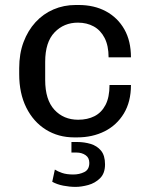

<svg xmlns="http://www.w3.org/2000/svg" viewBox="-20 -541 595 770"><path d="M277.5 10Q214 10 163.9 -21.2Q113.8 -52.5 85.4 -109.6Q57 -166.8 57 -243.5V-267.5Q57 -325.8 74.4 -372.1Q91.8 -418.5 122.5 -452Q153.2 -485.5 194.5 -503.2Q235.8 -521 283.5 -521H295.2Q358 -521 405.1 -495.5Q452.2 -470 478.8 -423.2Q505.2 -376.5 505.2 -311H415.5Q415.5 -357.8 399.5 -388.8Q383.5 -419.8 355.9 -435Q328.2 -450.2 292.5 -450.2Q236.2 -450.2 198.8 -411.2Q161.2 -372.2 161.2 -293V-220.2Q161.2 -141 198.1 -100.9Q235 -60.8 293.5 -60.8Q330.8 -60.8 359 -75.1Q387.2 -89.5 403.2 -120.2Q419.2 -151 419.2 -200H505.2Q505.2 -133.2 476.8 -86Q448.2 -38.8 399.5 -14.4Q350.8 10 289.5 10ZM283.2 208.5Q259 208.5 234 203.6Q209 198.8 189.5 188L200 139Q210.7 146.2 228.8 152.5Q246.9 158.8 274.2 158.8Q298.5 158.8 318.4 148.9Q338.2 139 338.2 112.2Q338.2 91.5 323 81.1Q307.8 70.8 287 70.8H266.5V28.5H290Q317.6 28.5 343.3 36.1Q369 43.8 385.1 63.1Q401.2 82.5 401.2 118.2Q401.2 154.3 381.2 173.9Q361.2 193.5 333.8 201Q306.2 208.5 283.2 208.5Z"/></svg>

Font: Chivo Medium
Style: Regular
Weight: 500
Designer: Hector Gatti
Foundry: Omnibus-Type
Version: Version 2.002